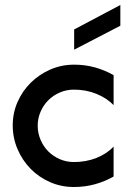

<svg xmlns="http://www.w3.org/2000/svg" viewBox="-20 -739 502 769"><path d="M462 -719V-636L277 -540V-621ZM435 -32Q400 -12 360 -1Q320 10 276 10Q225 10 180.5 -9.5Q136 -29 103 -62.5Q70 -96 50.5 -141Q31 -186 31 -237Q31 -287 50.5 -331Q70 -375 103.5 -408Q137 -441 181.5 -460.5Q226 -480 277 -480Q321 -480 360.5 -469Q400 -458 435 -438V-318Q408 -346 366.5 -363Q325 -380 276 -380Q246 -380 219.5 -368.5Q193 -357 173.5 -337.5Q154 -318 142.5 -291.5Q131 -265 131 -236Q131 -206 142.5 -179Q154 -152 173.5 -132.5Q193 -113 219.5 -101.5Q246 -90 276 -90Q325 -90 366.5 -106.5Q408 -123 435 -152Z"/></svg>

Font: Railway
Style: Regular
Weight: 400
Version: 1.000